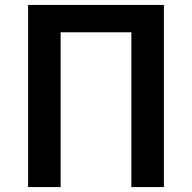

<svg xmlns="http://www.w3.org/2000/svg" viewBox="-20 -759 780 779"><path d="M94 -739H645V0H513V-628H226V0H94Z"/></svg>

Font: Merged Yaku Han JP SemiBold
Style: Regular
Weight: 600
Designer: Ryoko NISHIZUKA 西塚涼子 (kana, bopomofo & ideographs); Paul D. Hunt (Latin, Greek & Cyrillic); Sandoll Communications 산돌커뮤니
Foundry: Adobe
Version: Version 2.004